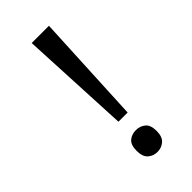

<svg xmlns="http://www.w3.org/2000/svg" viewBox="-230 -771 842 842"><g transform="rotate(-45 191.5 -350.0)"><path d="M181 -201 156 -714H263L238 -201ZM147 -54Q147 -91 165 -106Q183 -121 209 -121Q234 -121 252.5 -106Q271 -91 271 -54Q271 -18 252.5 -2Q234 14 209 14Q183 14 165 -2Q147 -18 147 -54Z"/></g></svg>

Font: hexutamil05
Style: Book
Weight: 400
Designer: Jelle Bosma - Monotype Design Team
Foundry: Monotype Imaging Inc.
Version: Version 2.003